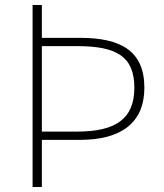

<svg xmlns="http://www.w3.org/2000/svg" viewBox="-20 -746 654 766"><path d="M110 0H147V-188H300C463 -188 556 -256 556 -396C556 -542 463 -595 300 -595H147V-726H110ZM147 -221V-562H287C442 -562 516 -523 516 -396C516 -272 442 -221 287 -221Z"/></svg>

Font: Source Han Sans JP VF
Style: Regular
Weight: 250
Designer: Ryoko NISHIZUKA 西塚涼子 (kana, bopomofo & ideographs); Paul D. Hunt (Latin, Greek & Cyrillic); Sandoll Communications 산돌커뮤니
Foundry: Adobe
Version: Version 2.004;hotconv 1.0.118;makeotfexe 2.5.65603